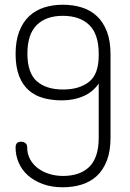

<svg xmlns="http://www.w3.org/2000/svg" viewBox="-20 -787 550 813"><path d="M242 -362Q201 -362 165 -371.5Q129 -381 102.5 -404Q76 -427 61 -465Q46 -503 46 -560V-557Q46 -614 61.5 -654Q77 -694 104 -719Q131 -744 167.5 -755.5Q204 -767 246 -767Q289 -767 326 -755.5Q363 -744 390 -719Q417 -694 432.5 -654Q448 -614 448 -557V-204Q448 -147 432.5 -107Q417 -67 390 -42Q363 -17 326 -5.5Q289 6 246 6Q198 6 160.5 -8Q123 -22 97.5 -45Q72 -68 59 -98.5Q46 -129 46 -162Q46 -187 69 -187Q79 -187 87 -181.5Q95 -176 95 -164Q95 -136 107 -113.5Q119 -91 140 -75Q161 -59 188.5 -50.5Q216 -42 247 -42Q319 -42 358.5 -81Q398 -120 398 -204V-433Q372 -396 331.5 -379Q291 -362 242 -362ZM398 -559Q398 -642 358 -681Q318 -720 246 -720Q175 -720 135.5 -681Q96 -642 96 -559V-561Q96 -478 136 -443Q176 -408 247 -408Q316 -408 357 -440.5Q398 -473 398 -552Z"/></svg>

Font: AkaAcidDosis
Style: Light
Weight: 300
Designer: Edgar Tolentino, Pablo Impallari, Igino Marini, Aka-Acid
Foundry: Edgar Tolentino, Pablo Impallari, Igino Marini, Aka-Acid
Version: Version 1.007